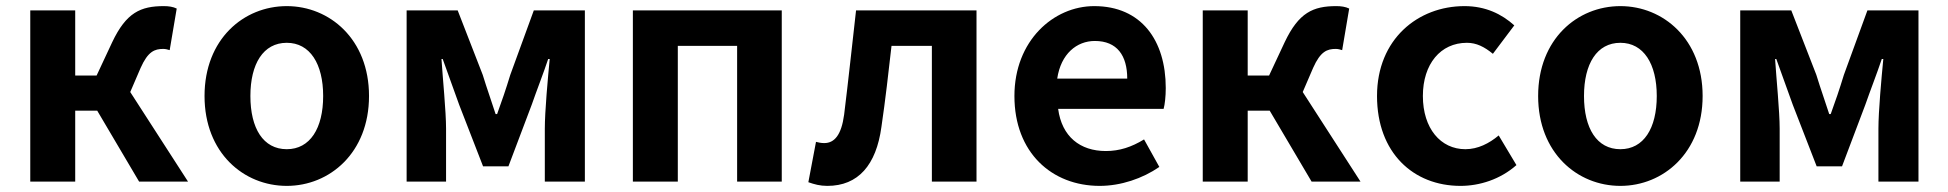

<svg xmlns="http://www.w3.org/2000/svg" viewBox="-20 -594 6373 628"><path d="M79 0H226V-232H298L435 0H595L406 -293L440 -372C464 -426 486 -434 514 -434C522 -434 528 -432 535 -430L558 -566C546 -572 531 -574 516 -574C440 -574 393 -553 347 -456L296 -347H226V-560H79Z M918 14C1058 14 1187 -94 1187 -280C1187 -466 1058 -574 918 -574C777 -574 649 -466 649 -280C649 -94 777 14 918 14ZM918 -106C841 -106 799 -174 799 -280C799 -385 841 -454 918 -454C994 -454 1037 -385 1037 -280C1037 -174 994 -106 918 -106Z M1310 0H1439V-173C1439 -230 1428 -339 1424 -401H1428C1444 -355 1466 -297 1482 -251L1560 -50H1643L1719 -251C1735 -297 1757 -353 1773 -401H1778C1772 -339 1762 -230 1762 -173V0H1893V-560H1726L1649 -349C1635 -303 1621 -262 1606 -221H1601C1588 -262 1573 -303 1559 -349L1477 -560H1310Z M2050 0H2197V-444H2391V0H2537V-560H2050Z M2686 14C2787 14 2846 -54 2863 -179C2876 -267 2886 -356 2896 -444H3028V0H3174V-560H2780C2767 -446 2755 -332 2741 -219C2732 -152 2709 -126 2676 -126C2665 -126 2657 -128 2649 -130L2624 2C2644 9 2662 14 2686 14Z M3577 14C3646 14 3717 -10 3772 -48L3722 -138C3681 -113 3642 -100 3597 -100C3513 -100 3453 -147 3441 -238H3786C3790 -252 3793 -279 3793 -306C3793 -462 3713 -574 3559 -574C3426 -574 3298 -461 3298 -280C3298 -95 3420 14 3577 14ZM3438 -337C3450 -418 3502 -460 3561 -460C3634 -460 3667 -412 3667 -337Z M3914 0H4061V-232H4133L4270 0H4430L4241 -293L4275 -372C4299 -426 4321 -434 4349 -434C4357 -434 4363 -432 4370 -430L4393 -566C4381 -572 4366 -574 4351 -574C4275 -574 4228 -553 4182 -456L4131 -347H4061V-560H3914Z M4757 14C4819 14 4887 -7 4940 -54L4882 -151C4851 -125 4814 -106 4773 -106C4692 -106 4634 -174 4634 -280C4634 -385 4692 -454 4778 -454C4809 -454 4835 -441 4863 -418L4933 -511C4892 -548 4839 -574 4770 -574C4618 -574 4484 -466 4484 -280C4484 -94 4603 14 4757 14Z M5280 14C5420 14 5549 -94 5549 -280C5549 -466 5420 -574 5280 -574C5139 -574 5011 -466 5011 -280C5011 -94 5139 14 5280 14ZM5280 -106C5203 -106 5161 -174 5161 -280C5161 -385 5203 -454 5280 -454C5356 -454 5399 -385 5399 -280C5399 -174 5356 -106 5280 -106Z M5672 0H5801V-173C5801 -230 5790 -339 5786 -401H5790C5806 -355 5828 -297 5844 -251L5922 -50H6005L6081 -251C6097 -297 6119 -353 6135 -401H6140C6134 -339 6124 -230 6124 -173V0H6255V-560H6088L6011 -349C5997 -303 5983 -262 5968 -221H5963C5950 -262 5935 -303 5921 -349L5839 -560H5672Z"/></svg>

Font: Noto Sans Mono CJK SC
Style: Bold
Weight: 700
Designer: Ryoko NISHIZUKA 西塚涼子 (kana, bopomofo & ideographs); Paul D. Hunt (Latin, Greek & Cyrillic); Sandoll Communications 산돌커뮤니
Foundry: Adobe
Version: Version 2.004;hotconv 1.0.118;makeotfexe 2.5.65603